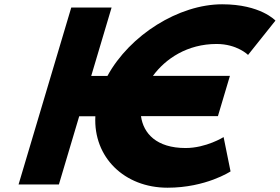

<svg xmlns="http://www.w3.org/2000/svg" viewBox="-20 -860 1304 895"><path d="M845.1 -170C709 -170 648.3 -238.5 637.3 -318.2L637.3 -318.5H995.8L1051.8 -506.5H693C751.4 -586.2 853.1 -655 989.5 -655C1085.5 -655 1136.3 -604 1136.3 -604L1264 -764C1264 -764 1194.6 -840 1015.6 -840C813.9 -840 585.2 -697.3 480.8 -506H405.2L500.2 -825H312.2L66.5 0H254.5L349.2 -318H424.5C414.6 -127 559.6 15 761 15C940 15 1054.7 -61 1054.7 -61L1022.3 -221C1022.3 -221 941.1 -170 845.1 -170Z"/></svg>

Font: Hussar
Style: BdOblThree
Weight: 700
Foundry: Cannot Into Space Fonts
Version: Version 2.00